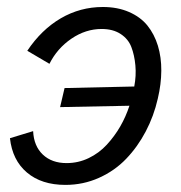

<svg xmlns="http://www.w3.org/2000/svg" viewBox="-20 -516 515 546"><path d="M166 9.8Q98.1 9.8 56.6 -25.4Q15.1 -60.5 8.3 -123L74.2 -143.1Q76.2 -100.6 101.8 -76.4Q127.4 -52.2 169.4 -52.2Q202.6 -52.2 232.2 -66.4Q261.7 -80.6 283.7 -104.5Q305.7 -128.4 321.8 -156.2Q337.9 -184.1 348.1 -215.3L150.9 -211.4L163.6 -265.6L361.8 -270Q367.7 -300.8 365 -330.1Q362.3 -359.4 353.5 -382.3Q344.7 -405.3 323 -419.4Q301.3 -433.6 269 -433.6Q223.6 -433.6 183.1 -406Q142.6 -378.4 120.6 -334.5L57.6 -371.6Q97.7 -431.6 152.8 -463.9Q208 -496.1 272.5 -496.1Q314.5 -496.1 346.9 -481.9Q379.4 -467.8 399.2 -443.4Q418.9 -418.9 429 -386Q439 -353 438.7 -314.9Q438.5 -276.9 428.7 -235.4Q417.5 -186 394.5 -142.3Q371.6 -98.6 338.9 -64.5Q306.2 -30.3 261.5 -10.3Q216.8 9.8 166 9.8Z"/></svg>

Font: HK Grotesk Italic
Style: Regular
Weight: 400
Italic angle: -13°
Designer: Alfredo Marco Pradil and Stefan Peev
Foundry: Hanken Design Co.
Version: Version 1.000;PS 001.000;hotconv 1.0.88;makeotf.lib2.5.64775